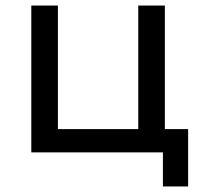

<svg xmlns="http://www.w3.org/2000/svg" viewBox="-20 -550 730 693"><path d="M93 0H568V123H659V-84H575V-530H479V-84H189V-530H93Z"/></svg>

Font: Chess Sans Medium
Style: Regular
Weight: 500
Designer: Wolf Bōese
Foundry: Wolf Bōese
Version: Version 7.223;Glyphs 3.3 (3306)